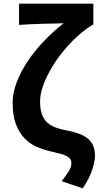

<svg xmlns="http://www.w3.org/2000/svg" viewBox="-20 -818 555 1049"><path d="M317 172Q343 138 356.5 116.5Q370 95 370 73Q370 61 365 52.5Q360 44 347.5 36.5Q335 29 313 23Q291 17 257 9Q217 0 179.5 -16.5Q142 -33 113 -63.5Q84 -94 66.5 -141Q49 -188 49 -257Q49 -310 71 -368Q93 -426 131 -483Q169 -540 220 -593.5Q271 -647 328 -691Q308 -690 277.5 -689.5Q247 -689 212.5 -688Q178 -687 144 -685.5Q110 -684 84 -682V-798H490V-682H484Q429 -647 377.5 -595.5Q326 -544 286.5 -486Q247 -428 223 -370Q199 -312 199 -265Q199 -227 207 -200Q215 -173 232 -154.5Q249 -136 276.5 -124.5Q304 -113 342 -106Q384 -98 414 -86.5Q444 -75 462.5 -58.5Q481 -42 490 -19.5Q499 3 499 34Q499 62 483.5 110Q468 158 432 211Z"/></svg>

Font: SpoqaHanSans-Bold
Style: Regular
Weight: 700
Designer: [Spoqa Han Sans] Dong-huui Kim \uAE40 \uB3D9 \uD718   [Noto Sans] Ryoko NISHIZUKA \u897F \u585A \u6DBC \u5B50  (kana & i
Foundry: Spoqa (http://www.spoqa-han-sans.com)
Version: Version 2.000